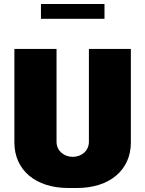

<svg xmlns="http://www.w3.org/2000/svg" viewBox="-20 -931 727 961"><path d="M503 -911H185V-837H503ZM635 -218V-686H425V-221C425 -177 389 -146 344 -146C299 -146 263 -177 263 -221V-686H52V-218C52 -79 159 10 322 10H365C528 10 635 -79 635 -218Z"/></svg>

Font: Chivo Light
Style: Bold
Weight: 900
Designer: Hector Gatti
Foundry: Omnibus-Type
Version: Version 1.003;PS 001.003;hotconv 1.0.70;makeotf.lib2.5.58329